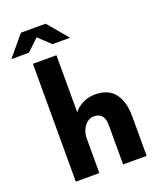

<svg xmlns="http://www.w3.org/2000/svg" viewBox="-237 -1128 1018 1235"><g transform="rotate(-20 271.5 -510.5)"><path d="M63.5 -806.6H224.6V-416Q249.5 -447.8 287.1 -466.3Q324.7 -484.9 370.1 -484.9Q461.4 -484.9 504.9 -427.7Q548.3 -370.6 548.3 -269V0H387.2V-269Q387.2 -311.5 369.6 -333.3Q352.1 -355 314.9 -355Q290 -355 269.5 -338.9Q249 -322.8 236.8 -295.7Q224.6 -268.6 224.6 -236.3V0H63.5ZM59.1 -1021H229L345.2 -882.3H225.1L144 -958.5L63.5 -882.3H-56.6Z"/></g></svg>

Font: Glacial Indifference
Style: Bold
Weight: 700
Designer: Alfredo Marco Pradil
Foundry: Alfredo Marco Pradil
Version: Version 1.312